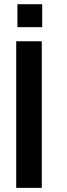

<svg xmlns="http://www.w3.org/2000/svg" viewBox="-20 -911 326 931"><path d="M184.6 -779.3V-890.6H64.5V-779.3ZM182.6 0V-710.9H58.6V0Z"/></svg>

Font: Ride
Style: Bold
Weight: 700
Version: Version 3.000